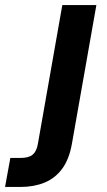

<svg xmlns="http://www.w3.org/2000/svg" viewBox="-133 -521 423 761"><path d="M-113 220 -92 105H-52Q-19 105 -3.5 92Q12 79 17 50L114 -501H249L152 49Q141 111 113 148.5Q85 186 43 203Q1 220 -52 220Z"/></svg>

Font: DM Sans 18pt
Style: Bold Italic
Weight: 700
Italic angle: -10°
Designer: Colophon Foundry, Jonny Pinhorn
Foundry: Colophon Foundry
Version: Version 4.004;gftools[0.9.30]